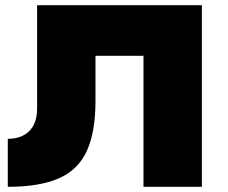

<svg xmlns="http://www.w3.org/2000/svg" viewBox="-20 -720 878 740"><path d="M758 -700V0H533V-505H348V-330Q348 -211 314.5 -138Q281 -65 206.5 -32.5Q132 0 10 0V-185Q63 -185 93 -215Q123 -245 123 -302V-700Z"/></svg>

Font: Jost* Black
Style: Regular
Weight: 900
Version: Version 3.7